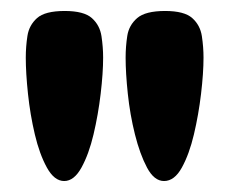

<svg xmlns="http://www.w3.org/2000/svg" viewBox="-20 -708 418 350"><path d="M279 -378Q261 -378 248 -402.5Q235 -427 226 -463Q217 -499 213 -537Q209 -575 209 -603Q209 -623 212 -642.5Q215 -662 230 -675Q245 -688 281 -688Q316 -688 330.5 -675Q345 -662 348 -642Q351 -622 351 -603Q351 -575 346.5 -537Q342 -499 333.5 -463Q325 -427 311.5 -402.5Q298 -378 279 -378ZM97 -378Q79 -378 65.5 -402.5Q52 -427 43.5 -463Q35 -499 31 -537Q27 -575 27 -603Q27 -623 30 -642.5Q33 -662 47.5 -675Q62 -688 98 -688Q133 -688 147.5 -675Q162 -662 165 -642Q168 -622 168 -603Q168 -575 163.5 -537Q159 -499 150.5 -463Q142 -427 128.5 -402.5Q115 -378 97 -378Z"/></svg>

Font: Fredoka SemiBold
Style: Regular
Weight: 600
Designer: Ben Nathan
Foundry: Milena B. Brandão, Ben Nathan
Version: Version 2.001